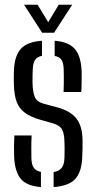

<svg xmlns="http://www.w3.org/2000/svg" viewBox="-20 -777 402 804"><path d="M39.1 -122.9Q38.6 -146.2 38.7 -167.2Q38.8 -188.1 40.1 -209.8H112.4Q110.9 -179 111.1 -155.6Q111.4 -132.3 111.5 -115Q112.1 -88 121.2 -74.7Q130.3 -61.4 151.4 -57.2V6.4Q90.9 1.7 66.2 -29.1Q41.4 -60 39.1 -122.9ZM204.5 6.4V-56.6Q227.9 -60.6 238.5 -74.3Q249.1 -87.9 249.9 -115.5Q250.4 -130.2 250.4 -140.5Q250.4 -150.9 250.4 -160.6Q250.4 -170.3 249.9 -182.7Q249.1 -217.9 240 -234.7Q230.9 -251.5 202.6 -260.3L147.4 -275.9Q107.9 -287.5 84.4 -304.7Q60.9 -321.9 50.1 -349.7Q39.4 -377.6 38.2 -421.6Q37.7 -439.4 37.7 -451.1Q37.7 -462.8 38.2 -476.2Q39.4 -540 65.8 -570.9Q92.2 -601.8 155.8 -606.4V-543.3Q135.6 -539.2 126.8 -526Q118.1 -512.8 117.2 -486Q116.8 -476.8 116.3 -462Q115.8 -447.2 116.2 -429.4Q117.1 -393.9 125 -372.5Q132.9 -351 164.6 -342.1L216.5 -328.4Q272.5 -314 299.1 -281.7Q325.7 -249.4 325.7 -185.1Q325.7 -167 325.5 -153.4Q325.3 -139.7 324.4 -121.1Q322.7 -58.7 295.9 -28.5Q269.2 1.8 204.5 6.4ZM246.2 -391.7Q247.2 -407.9 247.2 -425.7Q247.2 -443.5 247.2 -459.4Q247.2 -475.4 246.7 -486.5Q246.1 -512.7 237.9 -525.9Q229.7 -539 208.9 -542.7V-606.4Q268.4 -601.7 294 -571.2Q319.6 -540.7 321.9 -477.2Q321.9 -469.6 321.9 -453.8Q321.9 -438.1 321.6 -420.9Q321.4 -403.8 320 -391.7ZM156.5 -640 80.7 -757.1H137.5L181.9 -684.1L225.9 -757.1H282.3L206.5 -640Z"/></svg>

Font: Big Shoulders Stencil Text Thin
Style: Regular
Weight: 100
Designer: Patric King
Foundry: XO Type Co
Version: Version 2.001